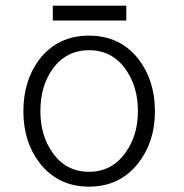

<svg xmlns="http://www.w3.org/2000/svg" viewBox="-20 -660 665 694"><path d="M301.8 -531.2Q189.5 -531.2 123 -446.3Q64.5 -369.1 64.5 -257.8Q64.5 -147.5 123 -71.3Q189.5 14.6 301.8 14.6Q414.1 14.6 480.5 -71.3Q540 -147.5 540 -257.8Q540 -369.1 480.5 -446.3Q414.1 -531.2 301.8 -531.2ZM301.8 -478.5Q384.8 -478.5 433.6 -410.2Q478.5 -347.7 478.5 -258.8Q478.5 -169.9 433.6 -108.4Q384.8 -39.1 301.8 -39.1Q217.8 -39.1 169.9 -108.4Q126 -169.9 126 -258.8Q126 -348.6 169.9 -410.2Q218.8 -478.5 301.8 -478.5ZM170.9 -639.6V-585.9H436.5V-639.6Z"/></svg>

Font: Dotum
Style: Regular
Weight: 400
Version: Version 2.21